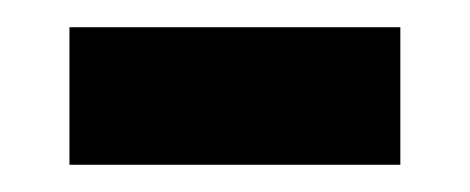

<svg xmlns="http://www.w3.org/2000/svg" viewBox="-20 -339 345 141"><path d="M31 -218H274V-319H31Z"/></svg>

Font: Noto Sans UI SemiCondensed Medium
Style: Regular
Weight: 500
Width: 4
Designer: Monotype Design Team
Foundry: Monotype Imaging Inc.
Version: Version 1.901